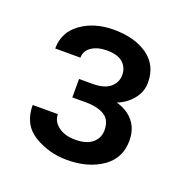

<svg xmlns="http://www.w3.org/2000/svg" viewBox="-82 -792 532 549"><g transform="rotate(20 183.5 -518.0)"><path d="M129.9 -549.8H170.9Q206.5 -549.8 224.4 -564.7Q242.2 -579.6 242.2 -603Q242.2 -624.5 226.6 -639.2Q210.9 -653.8 177.2 -653.8Q149.4 -653.8 131.1 -641.6Q112.8 -629.4 112.8 -608.4H36.1Q36.1 -658.2 76.7 -687.3Q117.2 -716.3 175.8 -716.3Q239.3 -716.3 279.1 -688.2Q318.8 -660.2 318.8 -606.9Q318.8 -568.4 283.7 -540Q248.5 -511.7 184.1 -511.7H129.9ZM129.9 -493.7V-531.7H184.1Q257.3 -531.7 291.5 -505.9Q325.7 -480 325.7 -433.1Q325.7 -379.4 283 -349.9Q240.2 -320.3 176.3 -320.3Q121.1 -320.3 75.9 -347.7Q30.8 -375 30.8 -434.6H107.4Q107.4 -412.6 127 -397.7Q146.5 -382.8 178.7 -382.8Q212.9 -382.8 230.7 -397.9Q248.5 -413.1 248.5 -437Q248.5 -467.8 227.8 -480.7Q207 -493.7 170.9 -493.7Z"/></g></svg>

Font: RobotoDEMO
Style: Regular
Weight: 400
Designer: Christian Robertson
Foundry: Google
Version: Version 2.136